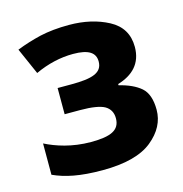

<svg xmlns="http://www.w3.org/2000/svg" viewBox="-89 -638 694 729"><g transform="rotate(-15 258.0 -273.0)"><path d="M245.1 -556.2C201.7 -556.2 164.1 -552.2 131.3 -544.9C98.6 -537.1 66.9 -527.3 36.1 -515.1L82 -411.1C131.3 -434.1 182.6 -445.8 231.9 -445.8C293 -445.8 318.8 -427.7 318.8 -393.1C318.8 -348.6 278.3 -335.9 195.8 -335.9H142.1V-232.9H203.1C249 -232.9 281.2 -227.5 299.3 -217.3C317.4 -206.5 326.2 -189.9 326.2 -168C326.2 -121.1 289.6 -105 211.9 -105C137.2 -105 76.7 -125.5 34.2 -147V-23.9C81.5 -2.4 137.7 9.8 227.1 9.8C315.4 9.8 380.4 -7.3 421.9 -41C463.4 -74.7 483.9 -114.3 483.9 -159.2C483.9 -199.7 473.6 -229 453.6 -246.6C433.1 -264.2 404.8 -277.3 368.2 -286.1V-291C426.8 -308.6 465.8 -345.2 465.8 -411.1C465.8 -460.9 443.8 -497.6 399.9 -521C356 -544.4 304.2 -556.2 245.1 -556.2Z"/></g></svg>

Font: Avrile Sans
Style: Bold
Weight: 700
Designer: Monotype Design Team, Google (font), Stefan Peev (BGR Cyrillic), Cristiano Sobral (main changes)
Foundry: The Avrile Sans Project Authors
Version: Version 3.110